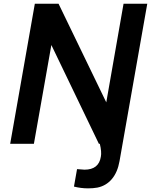

<svg xmlns="http://www.w3.org/2000/svg" viewBox="-20 -770 808 1028"><path d="M768.5 -750 620 92.5Q609.5 152.5 578.8 188.8Q548 225 501 234.5Q478 238.5 452 238.5Q413.5 238.5 376 229L392.5 135.5Q424 138.5 432.5 138.5Q509 138.5 520 69Q525 43.5 514.5 0H509.5L255 -529L161.5 0H34.5L166.5 -750H293.5L549 -222L641.5 -750Z"/></svg>

Font: Russisch Sans
Style: Bold Italic
Weight: 700
Italic angle: -10°
Designer: Michael Sharanda (font) & Cristiano Sobral (main changes)
Foundry: Michael Sharanda
Version: Version 2.00;September 8, 2020;FontCreator 13.0.0.2681 64-bi